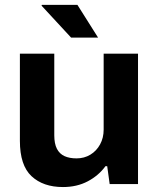

<svg xmlns="http://www.w3.org/2000/svg" viewBox="-20 -743 641 775"><path d="M234.2 12Q154.3 12 107.3 -31.8Q60.3 -75.6 60.3 -174.3V-526.4H199.1V-196.7Q199.1 -163 209.7 -142.4Q220.4 -121.9 240.4 -112.8Q260.5 -103.7 288.8 -103.7Q320 -103.7 344.8 -118.7Q369.6 -133.7 384 -160.2Q398.4 -186.6 398.4 -219.6V-526.4H537.1V0H422.7L412.7 -72.2H405.7Q378.2 -34.4 334.4 -11.2Q290.5 12 234.2 12ZM375.9 -591.2H267L147.7 -720.2L149 -723.4H292.5Z"/></svg>

Font: Archivo Variable SemiBold
Style: Regular
Weight: 600
Designer: Hector Gatti
Foundry: Omnibus-Type
Version: Version 2.001